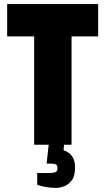

<svg xmlns="http://www.w3.org/2000/svg" viewBox="-20 -708 515 939"><path d="M147 0V-530H15V-688H460V-530H330V0H293L291 27Q299 29 312.5 37Q326 45 336.5 62.5Q347 80 347 113Q347 153 331 174Q315 195 293.5 203Q272 211 253 211Q230 211 203.5 206.5Q177 202 162 195V138H224Q241 138 251 134Q261 130 261 116Q261 101 254 96.5Q247 92 226 92H208L218 0Z"/></svg>

Font: Archivo ExtraCondensed Black
Style: Regular
Weight: 900
Width: 2
Designer: Hector Gatti
Foundry: Omnibus-Type
Version: Version 2.001; ttfautohint (v1.8.3)